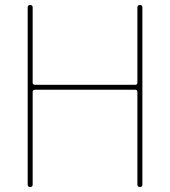

<svg xmlns="http://www.w3.org/2000/svg" viewBox="-20 -750 682 770"><path d="M91 -10V-720Q91 -730 101 -730Q111 -730 111 -720V-419Q111 -410 120 -410H523Q531 -410 531 -419V-720Q531 -730 541 -730Q551 -730 551 -720V-10Q551 0 541 0Q531 0 531 -10V-381Q531 -390 523 -390H120Q111 -390 111 -381V-10Q111 0 101 0Q91 0 91 -10Z"/></svg>

Font: Rounded Mplus 1c Thin
Style: Regular
Weight: 250
Version: Version 1.059.20150529